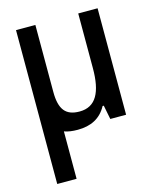

<svg xmlns="http://www.w3.org/2000/svg" viewBox="-116 -619 763 939"><g transform="rotate(-15 265.0 -149.5)"><path d="M222 10C289 10 339 -15 369 -71H375L389 0H469V-539H371V-262C371 -141 337 -74 254 -74C184 -74 154 -111 154 -200V-539H56V240H154V0C173 7 196 10 222 10Z"/></g></svg>

Font: Noto Sans Mono Condensed Medium
Style: Regular
Weight: 500
Width: 3
Designer: Monotype Design Team
Foundry: Monotype Imaging Inc.
Version: Version 2.014